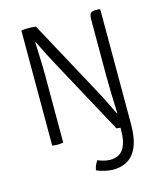

<svg xmlns="http://www.w3.org/2000/svg" viewBox="-131 -782 932 1101"><g transform="rotate(-15 335.0 -231.0)"><path d="M329 148Q369 165 403 165Q455.5 165 480.5 126.8Q505.5 88.5 505.5 15V2.5Q491 1.5 482 0L232.5 -460.5Q213 -496.5 196.2 -530Q179.5 -563.5 163 -597.5H160Q161.5 -553 163.8 -496.2Q166 -439.5 166 -388V0Q149 3 132.5 3Q116 3 100.5 0V-683Q109 -684.5 121 -685.2Q133 -686 142.5 -686Q153.5 -686 165.8 -685.2Q178 -684.5 187 -683L436.5 -222.5Q456 -186.5 473 -151Q490 -115.5 506.5 -82.5H509.5Q507 -136 505.2 -194.8Q503.5 -253.5 503.5 -305.5V-640Q503.5 -662.5 509.8 -674.2Q516 -686 539.5 -686H563L569 -681V0Q569 224 402 224Q383 224 355.8 218.2Q328.5 212.5 306 202Q312 170.5 329 148Z"/></g></svg>

Font: Signika Negative SC Light
Style: Regular
Weight: 300
Designer: Anna Giedryś
Foundry: Anna Giedryś
Version: Version 2.000; ttfautohint (v1.8.3) -l 8 -r 50 -G 200 -x 9 -